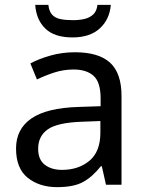

<svg xmlns="http://www.w3.org/2000/svg" viewBox="-20 -760 601 790"><path d="M288 -545Q386 -545 433 -502Q480 -459 480 -365V0H416L399 -76H395Q360 -32 321.5 -11Q283 10 215 10Q142 10 94 -28.5Q46 -67 46 -149Q46 -229 109 -272.5Q172 -316 303 -320L394 -323V-355Q394 -422 365 -448Q336 -474 283 -474Q241 -474 203 -461.5Q165 -449 132 -433L105 -499Q140 -518 188 -531.5Q236 -545 288 -545ZM314 -259Q214 -255 175.5 -227Q137 -199 137 -148Q137 -103 164.5 -82Q192 -61 235 -61Q303 -61 348 -98.5Q393 -136 393 -214V-262ZM436 -740Q431 -680 390.5 -643Q350 -606 278 -606Q204 -606 166.5 -642.5Q129 -679 125 -740H179Q182 -713 194.5 -699.5Q207 -686 228.5 -681.5Q250 -677 280 -677Q306 -677 327.5 -682Q349 -687 363.5 -700.5Q378 -714 381 -740Z"/></svg>

Font: Noto Sans Ol Chiki
Style: Regular
Weight: 400
Designer: Monotype Design Team, Lewis McGuffie
Foundry: Monotype Imaging Inc.
Version: Version 2.003